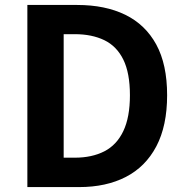

<svg xmlns="http://www.w3.org/2000/svg" viewBox="-20 -761 754 781"><path d="M91.3 0V-740.8H294.1Q407.8 -740.8 489.6 -700.9Q571.3 -661 615.6 -580Q659.8 -499 659.8 -373.6Q659.8 -249.2 616 -165.9Q572.1 -82.6 491.9 -41.3Q411.7 0 302.1 0ZM239 -119.6H284.4Q353.8 -119.6 404.3 -145.4Q454.8 -171.3 481.6 -227.7Q508.5 -284 508.5 -373.6Q508.5 -464.1 481.6 -518.6Q454.8 -573.1 404.3 -597.6Q353.8 -622 284.4 -622H239Z"/></svg>

Font: Noto Sans SC Thin
Style: Regular
Weight: 100
Designer: Ryoko NISHIZUKA 西塚涼子 (kana, bopomofo & ideographs); Paul D. Hunt (Latin, Greek & Cyrillic); Sandoll Communications 산돌커뮤니
Foundry: Adobe
Version: Version 2.004-H2;hotconv 1.0.118;makeotfexe 2.5.65603